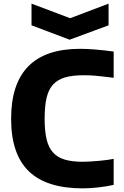

<svg xmlns="http://www.w3.org/2000/svg" viewBox="-20 -1021 681 1054"><path d="M434 13Q235 13 138 -81Q41 -175 41 -369Q41 -753 419 -753Q455 -753 499.5 -749.5Q544 -746 604 -738V-594Q569 -598 544.5 -601Q520 -604 501.5 -605.5Q483 -607 468.5 -607.5Q454 -608 440 -608Q378 -608 337 -596Q296 -584 271 -556.5Q246 -529 235.5 -483Q225 -437 225 -369Q225 -303 235.5 -257.5Q246 -212 270.5 -184.5Q295 -157 335 -145Q375 -133 435 -133Q452 -133 475.5 -134.5Q499 -136 523 -138Q547 -140 568.5 -143Q590 -146 604 -149V-6Q563 3 517.5 8Q472 13 434 13ZM153 -1001 365 -921 576 -1001V-882L362 -803L153 -882Z"/></svg>

Font: Encode Sans Wide
Style: Bold
Weight: 700
Designer: Pablo Impallari, Andres Torresi
Foundry: Pablo Impallari, Andres Torresi
Version: Version 1.000; ttfautohint (v1.00) -l 8 -r 50 -G 200 -x 14 -